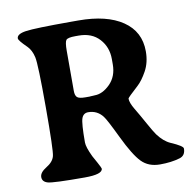

<svg xmlns="http://www.w3.org/2000/svg" viewBox="-77 -756 851 835"><g transform="rotate(-10 349.0 -338.0)"><path d="M312 -611.8H296.9Q263.7 -611.8 256.6 -602.8Q249.5 -593.8 249.5 -555.7V-378.4Q249.5 -358.9 257.8 -350.6Q266.1 -342.3 294.4 -342.3H313.5L317.4 -342.8L328.6 -343.3Q332.5 -343.8 335.9 -343.8Q370.6 -343.8 403.6 -376.7Q436.5 -409.7 436.5 -462.9V-486.3Q436.5 -539.1 403.3 -575.4Q370.1 -611.8 312 -611.8ZM289.1 -676.8H322.3Q447.3 -676.8 517.6 -628.9Q587.9 -581.1 587.9 -494.1Q587.9 -444.8 567.4 -407.7Q546.9 -370.6 525.9 -351.6Q478 -308.1 478 -304.2Q478 -286.1 495.8 -256.3Q513.7 -226.6 536.6 -185.1Q559.6 -143.6 569.3 -130.4Q594.7 -96.2 624.5 -83Q677.7 -60.1 677.7 -48.8Q677.7 -17.6 651.4 -9.8Q613.8 1.5 563.5 1.5Q513.2 1.5 482.4 -30Q451.7 -61.5 411.1 -145.8Q370.6 -230 358.9 -244.6Q334.5 -276.4 294.9 -276.4Q273.4 -276.4 265.9 -255.1Q258.3 -233.9 258.3 -149.4Q258.3 -128.9 279.3 -85L297.4 -52.2Q310.5 -27.8 310.5 -24.9Q310.5 0.5 231 0.5Q92.3 0.5 68.6 -6.3Q44.9 -13.2 44.9 -33.7Q44.9 -54.2 74.7 -72.3Q104.5 -90.3 110.8 -115Q117.2 -139.6 117.2 -329.3Q117.2 -519 109.9 -551.8Q102.5 -584.5 83.5 -603Q49.3 -636.2 49.3 -645.5Q49.3 -665 90.1 -670.9Q130.9 -676.8 289.1 -676.8Z"/></g></svg>

Font: Averia Serif Libre RX
Style: Bold
Weight: 700
Version: Version 1.002